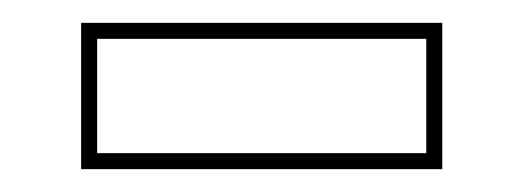

<svg xmlns="http://www.w3.org/2000/svg" viewBox="-20 -386 458 168"><path d="M51 -238V-366H367V-238ZM65 -252H353V-352H65Z"/></svg>

Font: Tourney Thin Thin
Style: Regular
Weight: 250
Version: Version 1.015